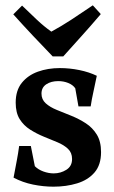

<svg xmlns="http://www.w3.org/2000/svg" viewBox="-20 -692 427 722"><path d="M31 -24Q38 -62 43 -87.5Q48 -113 52 -143H96L111 -67Q124 -54 143.5 -47Q163 -40 182 -40Q208 -40 229.5 -53.5Q251 -67 251 -94Q251 -118 235.5 -132.5Q220 -147 196 -157Q172 -167 145 -178Q118 -189 93.5 -204.5Q69 -220 54 -244Q39 -268 39 -306Q39 -352 62 -380.5Q85 -409 122.5 -422.5Q160 -436 205 -436Q242 -436 278.5 -428.5Q315 -421 344 -407Q337 -372 331 -345.5Q325 -319 321 -292H275L263 -360Q254 -373 236.5 -380Q219 -387 199 -387Q172 -387 154 -375Q136 -363 136 -340Q136 -318 152 -303.5Q168 -289 194 -278.5Q220 -268 248.5 -256.5Q277 -245 302.5 -228.5Q328 -212 344 -186Q360 -160 360 -120Q360 -72 335.5 -43.5Q311 -15 270 -2.5Q229 10 181 10Q143 10 104 2Q65 -6 31 -24ZM218 -480H178Q143 -516 104 -557.5Q65 -599 30 -638L63 -671Q94 -641 119.5 -617Q145 -593 173 -573Q210 -593 247.5 -617.5Q285 -642 329 -672L359 -639Q319 -592 285 -554.5Q251 -517 218 -480Z"/></svg>

Font: Ruwudu SemiBold
Style: Regular
Weight: 600
Designer: Becca Hirsbrunner Spalinger
Foundry: SIL International
Version: Version 3.000